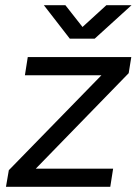

<svg xmlns="http://www.w3.org/2000/svg" viewBox="-20 -720 532 740"><path d="M3 0 14 -64 371 -430H76L87 -500H486L476 -438L118 -70H416L405 0ZM249 -571 149 -700H232L298 -616L390 -700H487L345 -571Z"/></svg>

Font: Figtree
Style: Italic
Weight: 400
Italic angle: -9.5°
Foundry: Erik Kennedy
Version: Version 2.001; ttfautohint (v1.8.4.7-5d5b);gftools[0.9.27]